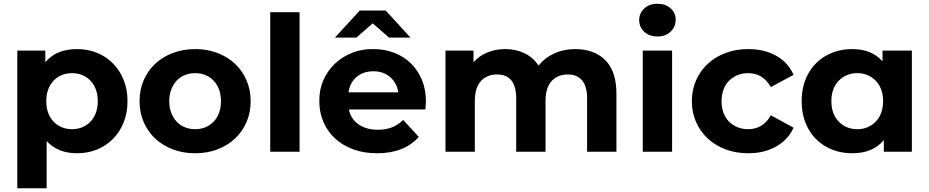

<svg xmlns="http://www.w3.org/2000/svg" viewBox="-20 -807 4941 1021"><path d="M658 -269Q658 -207 637.5 -156Q617 -105 581 -68.5Q545 -32 496 -12Q447 8 390 8Q287 8 228 -57V194H72V-538H221V-476Q279 -546 390 -546Q447 -546 496 -526Q545 -506 581 -469.5Q617 -433 637.5 -382Q658 -331 658 -269ZM500 -269Q500 -303 490 -330.5Q480 -358 461.5 -377.5Q443 -397 418 -407.5Q393 -418 363 -418Q333 -418 308 -407.5Q283 -397 264.5 -377.5Q246 -358 236 -330.5Q226 -303 226 -269Q226 -235 236 -207.5Q246 -180 264.5 -160.5Q283 -141 308 -130.5Q333 -120 363 -120Q393 -120 418 -130.5Q443 -141 461.5 -160.5Q480 -180 490 -207.5Q500 -235 500 -269Z M722 -269Q722 -329 744 -380Q766 -431 805.5 -468Q845 -505 899.5 -525.5Q954 -546 1018 -546Q1082 -546 1136 -525.5Q1190 -505 1229.5 -468Q1269 -431 1291 -380Q1313 -329 1313 -269Q1313 -209 1291 -158Q1269 -107 1229.5 -70Q1190 -33 1136 -12.5Q1082 8 1018 8Q954 8 899.5 -12.5Q845 -33 805.5 -70Q766 -107 744 -158Q722 -209 722 -269ZM1155 -269Q1155 -303 1145 -330.5Q1135 -358 1116.5 -377.5Q1098 -397 1073 -407.5Q1048 -418 1018 -418Q988 -418 962.5 -407.5Q937 -397 919 -377.5Q901 -358 890.5 -330.5Q880 -303 880 -269Q880 -235 890.5 -207.5Q901 -180 919 -160.5Q937 -141 962.5 -130.5Q988 -120 1018 -120Q1048 -120 1073 -130.5Q1098 -141 1116.5 -160.5Q1135 -180 1145 -207.5Q1155 -235 1155 -269Z M1417 -742H1573V0H1417Z M2242 -225H1835Q1846 -174 1887 -145.5Q1928 -117 1989 -117Q2031 -117 2063.5 -129.5Q2096 -142 2124 -169L2207 -79Q2130 8 1985 8Q1916 8 1859.5 -12.5Q1803 -33 1762.5 -70Q1722 -107 1700 -158Q1678 -209 1678 -269Q1677 -328 1699 -379Q1721 -430 1760 -467.5Q1799 -505 1852 -526Q1905 -547 1965 -546Q2025 -546 2076 -526.5Q2127 -507 2164.5 -470.5Q2202 -434 2223.5 -382.5Q2245 -331 2245 -267Q2245 -264 2242 -225ZM1833 -316H2098Q2090 -367 2054 -397.5Q2018 -428 1966 -428Q1912 -428 1876.5 -398Q1841 -368 1833 -316ZM2049 -607 1962 -683 1875 -607H1761L1893 -751H2031L2163 -607Z M3258 -308V0H3102V-284Q3102 -348 3075.5 -379.5Q3049 -411 3000 -411Q2945 -411 2913 -375.5Q2881 -340 2881 -270V0H2725V-284Q2725 -411 2623 -411Q2569 -411 2537 -375.5Q2505 -340 2505 -270V0H2349V-538H2498V-476Q2528 -510 2571.5 -528Q2615 -546 2667 -546Q2724 -546 2770 -523.5Q2816 -501 2844 -458Q2877 -500 2927.5 -523Q2978 -546 3038 -546Q3140 -546 3199 -487Q3258 -428 3258 -308Z M3398 -538H3554V0H3398ZM3379 -700Q3379 -737 3406 -762Q3433 -787 3476 -787Q3519 -787 3546 -763Q3573 -739 3573 -703Q3573 -664 3546 -638.5Q3519 -613 3476 -613Q3433 -613 3406 -638Q3379 -663 3379 -700Z M3659 -269Q3659 -329 3681.5 -380Q3704 -431 3744 -468Q3784 -505 3839 -525.5Q3894 -546 3959 -546Q4044 -546 4107.5 -510.5Q4171 -475 4200 -409L4079 -344Q4037 -418 3958 -418Q3928 -418 3902 -407.5Q3876 -397 3857 -378Q3838 -359 3827.5 -331Q3817 -303 3817 -269Q3817 -234 3827.5 -206.5Q3838 -179 3857 -160Q3876 -141 3902 -130.5Q3928 -120 3958 -120Q4038 -120 4079 -194L4200 -128Q4171 -64 4107.5 -28Q4044 8 3959 8Q3894 8 3839 -12.5Q3784 -33 3744 -70Q3704 -107 3681.5 -158Q3659 -209 3659 -269Z M4829 -538V0H4680V-62Q4622 8 4512 8Q4436 8 4374.5 -26Q4313 -60 4278 -123Q4243 -186 4243 -269Q4243 -352 4278 -415Q4313 -478 4374.5 -512Q4436 -546 4512 -546Q4615 -546 4673 -481V-538ZM4676 -269Q4676 -337 4637 -377.5Q4598 -418 4539 -418Q4479 -418 4440 -377.5Q4401 -337 4401 -269Q4401 -201 4440 -160.5Q4479 -120 4539 -120Q4598 -120 4637 -160.5Q4676 -201 4676 -269Z"/></svg>

Font: CMG Sans
Style: Bold
Weight: 700
Designer: Julieta Ulanovsky
Foundry: Julieta Ulanovsky
Version: Version 7.200